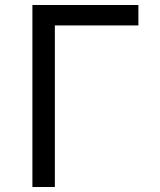

<svg xmlns="http://www.w3.org/2000/svg" viewBox="-20 -750 640 770"><path d="M110 0V-730H535V-648H200V0Z"/></svg>

Font: Liga JetBrainsMono Nerd Font
Style: Regular
Weight: 400
Designer: Philipp Nurullin, Konstantin Bulenkov
Foundry: JetBrains
Version: Version 2.225; ttfautohint (v1.8.3)